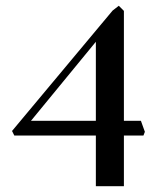

<svg xmlns="http://www.w3.org/2000/svg" viewBox="-20 -642 542 662"><path d="M310.5 0V-174.8H29.3L21.5 -190.4L368.2 -605.5L389.6 -622.1L407.2 -604.5V-225.6H465.8L479.5 -187.5L474.6 -174.8H407.2V0ZM86.9 -225.6H310.5V-498Z"/></svg>

Font: Comprehension SemiBold
Style: Regular
Weight: 600
Designer: Alfredo Marco Pradil
Foundry: Alfredo Marco Pradil
Version: 1.0